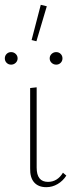

<svg xmlns="http://www.w3.org/2000/svg" viewBox="-23 -772 319 796"><path d="M102 -74V-407L129 -410V-77Q129 -18 176 -18Q215 -18 238 -56L252 -44Q238 -22 216 -9Q194 4 169 4Q136 4 118.5 -16Q101 -36 102 -74ZM108 -606 146 -752 171 -746 128 -601ZM-3 -530Q-3 -541 4.5 -548.5Q12 -556 23 -556Q34 -556 42 -548.5Q50 -541 50 -530Q50 -519 42 -511.5Q34 -504 23 -504Q12 -504 4.5 -511.5Q-3 -519 -3 -530ZM183 -530Q183 -541 191 -548.5Q199 -556 210 -556Q221 -556 228.5 -548.5Q236 -541 236 -530Q236 -519 228.5 -511.5Q221 -504 210 -504Q199 -504 191 -511.5Q183 -519 183 -530Z"/></svg>

Font: Ysabeau Extralight
Style: Regular
Weight: 200
Designer: Christian Thalmann (Catharsis Fonts)
Version: Version 0.003